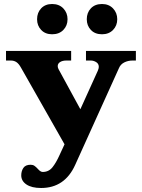

<svg xmlns="http://www.w3.org/2000/svg" viewBox="-20 -724 708 958"><path d="M165 -628Q165 -661 185.5 -682.5Q206 -704 240 -704Q275 -704 296 -682Q317 -660 317 -628Q317 -596 296 -574.5Q275 -553 240 -553Q206 -553 185.5 -574.5Q165 -596 165 -628ZM413 -628Q413 -661 433.5 -682.5Q454 -704 489 -704Q523 -704 544 -682Q565 -660 565 -628Q565 -596 544 -574.5Q523 -553 489 -553Q454 -553 433.5 -574.5Q413 -596 413 -628ZM658 -470V-422H641Q619 -422 600 -412.5Q581 -403 573 -383L355 99Q303 214 185 214Q138 214 112 196.5Q86 179 86 151Q86 130 96.5 114Q107 98 133 98Q144 98 152 103.5Q160 109 169 119Q182 134 193 134Q223 134 241.5 111Q260 88 277 50L302 -4L85 -386Q74 -406 62 -414Q50 -422 34 -422H10V-470H335V-422H311Q292 -422 280 -414.5Q268 -407 268 -394Q268 -387 272 -379L381 -179L468 -371Q473 -383 473 -390Q473 -406 460 -414Q447 -422 433 -422H409V-470Z"/></svg>

Font: Taviraj Black
Style: Regular
Weight: 900
Designer: Katatrad Team
Foundry: CadsonDemak
Version: Version 1.030